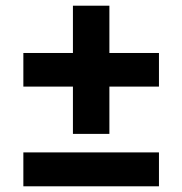

<svg xmlns="http://www.w3.org/2000/svg" viewBox="-20 -654 640 674"><path d="M236 -184V-350H62V-468H236V-634H364V-468H538V-350H364V-184ZM62 0V-119H538V0Z"/></svg>

Font: iA Writer Mono V
Style: Regular
Weight: 400
Designer: Mike Abbink, Paul van der Laan, Pieter van Rosmalen
Foundry: Bold Monday
Version: Version 2.000